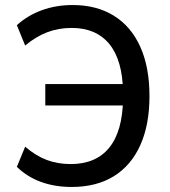

<svg xmlns="http://www.w3.org/2000/svg" viewBox="-20 -734 676 763"><path d="M265 9Q198 9 143 -11Q88 -31 47 -71L80 -151Q122 -115 165.5 -98.5Q209 -82 261 -82Q361 -82 414 -147Q467 -212 469 -341L496 -315H160V-400H495L469 -368Q467 -495 414.5 -559Q362 -623 265 -623Q213 -623 168 -606Q123 -589 80 -553L47 -634Q90 -673 146.5 -693.5Q203 -714 269 -714Q364 -714 432.5 -671.5Q501 -629 537.5 -548Q574 -467 574 -352Q574 -238 537.5 -157Q501 -76 432 -33.5Q363 9 265 9Z"/></svg>

Font: Nunito Sans 10pt SemiCondensed SemiBold
Style: Regular
Weight: 600
Width: 4
Designer: Vernon Adams
Foundry: Vernon Adams
Version: Version 3.101;gftools[0.9.27]